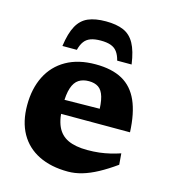

<svg xmlns="http://www.w3.org/2000/svg" viewBox="-109 -805 799 906"><g transform="rotate(15 290.0 -352.0)"><path d="M302.5 -510Q382.5 -510 433.8 -481.5Q485 -453 511.2 -393.8Q537.5 -334.5 541.5 -242H161.5L161 -309.5L420 -313L375.5 -284.5Q375.5 -339.5 366.5 -370Q357.5 -400.5 339 -412.8Q320.5 -425 292.5 -425Q263 -425 243 -412Q223 -399 212.8 -368.5Q202.5 -338 202.5 -284Q202.5 -219.5 219.5 -181.5Q236.5 -143.5 273.2 -126.2Q310 -109 368 -109Q399 -109 426.2 -112.2Q453.5 -115.5 478.5 -121.5Q503.5 -127.5 527.5 -135.5L532 -81Q488 -49.5 449 -28.5Q410 -7.5 374.8 2.8Q339.5 13 306 13Q222.5 13 162.8 -16.8Q103 -46.5 71.2 -103.2Q39.5 -160 39.5 -240.5Q39.5 -321.5 70 -382.2Q100.5 -443 159.5 -476.5Q218.5 -510 302.5 -510ZM297 -624.5Q267.5 -624.5 248 -617.5Q228.5 -610.5 216.8 -594.8Q205 -579 198.5 -553H128Q137 -617.5 156.8 -653.2Q176.5 -689 210.8 -703.8Q245 -718.5 297 -718.5Q349 -718.5 383.2 -703.8Q417.5 -689 437.2 -653.2Q457 -617.5 466 -553H395.5Q389 -579 377.2 -594.8Q365.5 -610.5 346 -617.5Q326.5 -624.5 297 -624.5Z"/></g></svg>

Font: Newsreader 9pt
Style: Bold
Weight: 700
Designer: Hugues Gentile
Foundry: Production Type
Version: Version 1.003